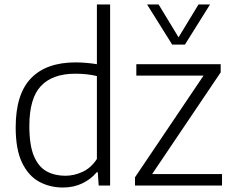

<svg xmlns="http://www.w3.org/2000/svg" viewBox="-20 -828 1039 857"><path d="M261 9Q202 9 154.2 -17.2Q106.5 -43.5 78.2 -102.5Q50 -161.5 50 -259.5Q50 -407.5 118.2 -478.5Q186.5 -549.5 317.5 -549.5Q342 -549.5 366.8 -547.2Q391.5 -545 412.5 -541.5V-808H471.5V0H420.5L416.5 -59H411.5Q387 -29 348.2 -10Q309.5 9 261 9ZM271.5 -43.5Q311 -43.5 349 -61.2Q387 -79 412.5 -118.5V-488.5Q369.5 -499 316 -499Q214.5 -499 162.8 -444.2Q111 -389.5 111 -265.5Q111 -179.5 131.5 -131.2Q152 -83 188.2 -63.2Q224.5 -43.5 271.5 -43.5ZM582.5 0V-36.5L888.5 -490.5H588.5V-541.5H965V-505L659 -51H971V0ZM748.5 -629 636.5 -808H688L777 -661.5L866 -808H917.5L805.5 -629Z"/></svg>

Font: Encode Sans Lt
Style: Regular
Weight: 300
Designer: Multiple Designers
Foundry: Impallari Type
Version: Version 3.002; ttfautohint (v1.8.3) -l 8 -r 50 -G 200 -x 14 